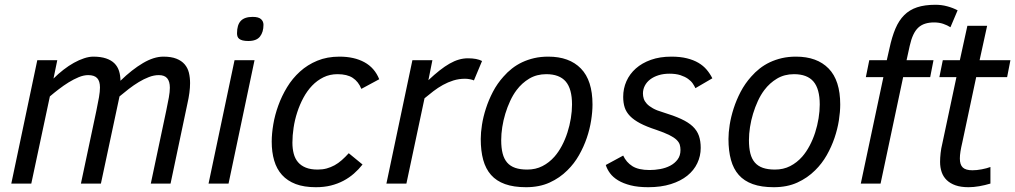

<svg xmlns="http://www.w3.org/2000/svg" viewBox="-20 -762 4214 797"><path d="M606 0 669.9 -301.8Q676.8 -334 680.9 -357.4Q685.1 -380.9 685.1 -397.9Q685.1 -423.8 674.1 -437Q663.1 -450.2 639.2 -450.2Q619.1 -450.2 598.1 -442.1Q577.1 -434.1 556.2 -421.4Q535.2 -408.7 514.6 -392.8Q494.1 -377 476.1 -361.8L398.9 0H315.9L379.9 -301.8Q386.7 -334.5 390.9 -358.4Q395 -382.3 395 -398.9Q395 -425.3 383.3 -437.7Q371.6 -450.2 346.2 -450.2Q327.6 -450.2 306.9 -441.7Q286.1 -433.1 265.1 -420.2Q244.1 -407.2 223.9 -391.6Q203.6 -376 187 -361.8L109.9 0H26.9L134.8 -512.2H217.8L202.1 -436Q221.7 -455.6 243.4 -472.4Q265.1 -489.3 286.6 -501.2Q308.1 -513.2 328.9 -520Q349.6 -526.9 367.2 -526.9Q398.4 -526.9 420.2 -519.5Q441.9 -512.2 455.1 -499Q468.3 -485.8 474.1 -467.3Q480 -448.7 480 -426.8Q528.3 -473.6 573.5 -500.2Q618.7 -526.9 658.2 -526.9Q690.9 -526.9 712.4 -518.3Q733.9 -509.8 746.6 -494.9Q759.3 -480 764.2 -460Q769 -439.9 769 -417Q769 -379.9 757.8 -331.1L688 0Z M845.7 0 953.6 -512.2H1036.6L928.7 0ZM963.9 -624Q963.9 -658.7 979.5 -675.3Q995.1 -691.9 1028.8 -691.9Q1053.2 -691.9 1063.5 -682.6Q1073.7 -673.3 1073.7 -659.2Q1073.7 -628.9 1059.3 -610.4Q1044.9 -591.8 1010.7 -591.8Q996.6 -591.8 987.3 -594.2Q978 -596.7 972.9 -600.8Q967.8 -605 965.8 -610.8Q963.9 -616.7 963.9 -624Z M1484.9 -79.1Q1468.8 -58.6 1449.2 -41.5Q1429.7 -24.4 1405.8 -11.7Q1381.8 1 1353.5 8.1Q1325.2 15.1 1291 15.1Q1242.2 15.1 1207.5 2Q1172.9 -11.2 1150.6 -35.9Q1128.4 -60.5 1118.2 -95.5Q1107.9 -130.4 1107.9 -173.8Q1107.9 -207 1114.5 -246.1Q1121.1 -285.2 1135.3 -324.2Q1149.4 -363.3 1171.6 -399.9Q1193.8 -436.5 1225.1 -464.8Q1256.3 -493.2 1297.1 -510Q1337.9 -526.9 1389.2 -526.9Q1450.2 -526.9 1492.7 -503.7Q1535.2 -480.5 1554.2 -433.1L1480 -393.1Q1467.8 -423.3 1444.3 -438.7Q1420.9 -454.1 1380.9 -454.1Q1349.1 -454.1 1322.8 -441.2Q1296.4 -428.2 1275.6 -406.5Q1254.9 -384.8 1239.5 -356.2Q1224.1 -327.6 1213.9 -296.1Q1203.6 -264.6 1198.7 -231.9Q1193.8 -199.2 1193.8 -169.9Q1193.8 -145 1199.2 -124.3Q1204.6 -103.5 1217 -88.9Q1229.5 -74.2 1249.5 -66.2Q1269.5 -58.1 1298.8 -58.1Q1318.8 -58.1 1335.9 -62.7Q1353 -67.4 1368.7 -75.9Q1384.3 -84.5 1398.7 -97.2Q1413.1 -109.9 1427.7 -126Z M1947.3 -428.2Q1940.9 -431.2 1930.4 -433.1Q1919.9 -435.1 1910.2 -435.1Q1884.8 -435.1 1862.1 -428Q1839.4 -420.9 1818.6 -409.4Q1797.9 -397.9 1779.1 -383.5Q1760.3 -369.1 1742.2 -354L1667 0H1584L1691.9 -512.2H1774.9L1758.3 -429.2Q1783.2 -452.6 1804.9 -469.7Q1826.7 -486.8 1846.4 -498Q1866.2 -509.3 1884.8 -514.6Q1903.3 -520 1922.4 -520Q1960 -520 1981 -508.8Z M1975.6 -185.1Q1975.6 -211.4 1980.7 -244.1Q1985.8 -276.9 1997.1 -311.8Q2008.3 -346.7 2026.1 -380.9Q2043.9 -415 2069.8 -443.8Q2085.9 -462.4 2105.2 -477.5Q2124.5 -492.7 2147.7 -503.7Q2170.9 -514.6 2197.8 -520.8Q2224.6 -526.9 2255.9 -526.9Q2343.3 -526.9 2391.4 -477.5Q2439.5 -428.2 2439.5 -328.1Q2439.5 -297.9 2433.8 -262Q2428.2 -226.1 2415.8 -189.5Q2403.3 -152.8 2383.5 -117.9Q2363.8 -83 2335.4 -55.2Q2303.7 -23.4 2261.5 -4.2Q2219.2 15.1 2163.6 15.1Q2112.3 15.1 2076.4 2.2Q2040.5 -10.7 2018.3 -35.9Q1996.1 -61 1985.8 -98.4Q1975.6 -135.7 1975.6 -185.1ZM2060.5 -180.2Q2060.5 -148.4 2066.4 -125.2Q2072.3 -102.1 2085.2 -87.2Q2098.1 -72.3 2118.7 -65.2Q2139.2 -58.1 2168.5 -58.1Q2203.6 -58.1 2231.7 -72.5Q2259.8 -86.9 2281.7 -111.8Q2298.8 -131.3 2312.5 -157.2Q2326.2 -183.1 2335.4 -211.9Q2344.7 -240.7 2349.6 -270.8Q2354.5 -300.8 2354.5 -328.1Q2354.5 -393.1 2328.4 -423.6Q2302.2 -454.1 2247.6 -454.1Q2208 -454.1 2177.2 -435.8Q2146.5 -417.5 2124.5 -388.2Q2109.4 -368.2 2097.7 -342.8Q2085.9 -317.4 2077.6 -290Q2069.3 -262.7 2064.9 -234.4Q2060.5 -206.1 2060.5 -180.2Z M2566.9 -116.2Q2579.6 -88.4 2605 -72.3Q2630.4 -56.2 2676.8 -56.2Q2698.2 -56.2 2720.9 -60.3Q2743.7 -64.5 2762.2 -74.2Q2780.8 -84 2792.7 -99.9Q2804.7 -115.7 2804.7 -139.2Q2804.7 -150.9 2801.8 -161.1Q2798.8 -171.4 2788.6 -181.4Q2778.3 -191.4 2758.3 -201.4Q2738.3 -211.4 2704.1 -223.1Q2663.6 -236.3 2637.2 -250.2Q2610.8 -264.2 2595.2 -280.3Q2579.6 -296.4 2573.2 -315.7Q2566.9 -335 2566.9 -359.9Q2566.9 -394.5 2580.3 -424.8Q2593.8 -455.1 2619.4 -477.8Q2645 -500.5 2682.1 -513.7Q2719.2 -526.9 2767.1 -526.9Q2803.7 -526.9 2831.3 -520Q2858.9 -513.2 2879.2 -501.2Q2899.4 -489.3 2913.3 -472.9Q2927.2 -456.5 2937 -437L2866.7 -396Q2862.8 -404.8 2855.7 -415.3Q2848.6 -425.8 2835.9 -434.8Q2823.2 -443.8 2804.4 -450Q2785.6 -456.1 2758.8 -456.1Q2733.9 -456.1 2713.6 -449.7Q2693.4 -443.4 2679 -432.4Q2664.6 -421.4 2656.7 -406.2Q2648.9 -391.1 2648.9 -374Q2648.9 -362.8 2652.3 -352.1Q2655.8 -341.3 2665 -331.3Q2674.3 -321.3 2690.4 -312.3Q2706.5 -303.2 2731.9 -295.9Q2776.9 -282.2 2807.1 -268.3Q2837.4 -254.4 2855.5 -237.3Q2873.5 -220.2 2881.1 -198.5Q2888.7 -176.8 2888.7 -147.9Q2888.7 -114.3 2874.5 -84.5Q2860.4 -54.7 2833 -32.7Q2805.7 -10.7 2764.9 2.2Q2724.1 15.1 2670.9 15.1Q2628.4 15.1 2597.7 7.3Q2566.9 -0.5 2545.7 -13.4Q2524.4 -26.4 2512.2 -43Q2500 -59.6 2494.6 -77.1Z M3003.9 -185.1Q3003.9 -211.4 3009 -244.1Q3014.2 -276.9 3025.4 -311.8Q3036.6 -346.7 3054.4 -380.9Q3072.3 -415 3098.1 -443.8Q3114.3 -462.4 3133.5 -477.5Q3152.8 -492.7 3176 -503.7Q3199.2 -514.6 3226.1 -520.8Q3252.9 -526.9 3284.2 -526.9Q3371.6 -526.9 3419.7 -477.5Q3467.8 -428.2 3467.8 -328.1Q3467.8 -297.9 3462.2 -262Q3456.5 -226.1 3444.1 -189.5Q3431.6 -152.8 3411.9 -117.9Q3392.1 -83 3363.8 -55.2Q3332 -23.4 3289.8 -4.2Q3247.6 15.1 3191.9 15.1Q3140.6 15.1 3104.7 2.2Q3068.8 -10.7 3046.6 -35.9Q3024.4 -61 3014.2 -98.4Q3003.9 -135.7 3003.9 -185.1ZM3088.9 -180.2Q3088.9 -148.4 3094.7 -125.2Q3100.6 -102.1 3113.5 -87.2Q3126.5 -72.3 3147 -65.2Q3167.5 -58.1 3196.8 -58.1Q3231.9 -58.1 3260 -72.5Q3288.1 -86.9 3310.1 -111.8Q3327.1 -131.3 3340.8 -157.2Q3354.5 -183.1 3363.8 -211.9Q3373 -240.7 3377.9 -270.8Q3382.8 -300.8 3382.8 -328.1Q3382.8 -393.1 3356.7 -423.6Q3330.6 -454.1 3275.9 -454.1Q3236.3 -454.1 3205.6 -435.8Q3174.8 -417.5 3152.8 -388.2Q3137.7 -368.2 3126 -342.8Q3114.3 -317.4 3106 -290Q3097.7 -262.7 3093.3 -234.4Q3088.9 -206.1 3088.9 -180.2Z M3925.3 -648.9Q3912.6 -657.2 3895.3 -663.1Q3877.9 -668.9 3857.4 -668.9Q3836.9 -668.9 3820.6 -663.8Q3804.2 -658.7 3792 -647.5Q3779.8 -636.2 3771 -617.4Q3762.2 -598.6 3756.3 -571.8L3743.2 -512.2H3855L3841.3 -441.9H3729L3635.3 0H3553.2L3647 -441.9H3574.2L3588.4 -512.2H3661.1L3672.4 -562Q3682.6 -609.4 3697 -643.3Q3711.4 -677.2 3733.4 -699.2Q3755.4 -721.2 3786.9 -731.7Q3818.4 -742.2 3863.3 -742.2Q3888.7 -742.2 3912.1 -735.8Q3935.5 -729.5 3955.1 -719.2Z M4091.3 0Q4068.8 6.8 4044.9 11Q4021 15.1 4000.5 15.1Q3968.8 15.1 3946.5 7.3Q3924.3 -0.5 3909.9 -14.4Q3895.5 -28.3 3888.9 -47.6Q3882.3 -66.9 3882.3 -89.8Q3882.3 -106.4 3884.5 -126.5Q3886.7 -146.5 3891.6 -166L3950.2 -441.9H3879.4L3893.6 -512.2H3964.4L3995.6 -654.8H4077.6L4046.4 -512.2H4174.3L4160.6 -441.9H4032.2L3974.6 -170.9Q3969.7 -150.4 3967 -133.5Q3964.4 -116.7 3964.4 -104Q3964.4 -78.1 3976.6 -66.7Q3988.8 -55.2 4016.6 -55.2Q4025.4 -55.2 4035.2 -56.2Q4044.9 -57.1 4054.9 -59.1Q4064.9 -61 4074.5 -63.5Q4084 -65.9 4091.3 -68.8Z"/></svg>

Font: Clear Sans
Style: Italic
Weight: 400
Italic angle: -12°
Foundry: Intel Corporation
Version: Version 1.00